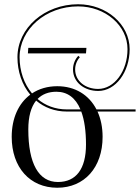

<svg xmlns="http://www.w3.org/2000/svg" viewBox="-20 -874 657 902"><path d="M384 -623 386 -649H113L111 -623ZM249 -469C203.5 -469 163.3 -457 130.4 -435.2C92.9 -479.9 72 -540.4 72 -605C72 -736.9 195.2 -844 347 -844C475.1 -844 579 -754 579 -643C579 -539.9 517.2 -456.2 441 -456.2C381.7 -456.2 333 -492.5 333 -548C333 -570 342 -591 355 -605L348 -612C333 -596 323 -573 323 -548C323 -486.4 377 -446.7 441.5 -446.7C522.9 -446.7 589 -534.7 589 -643C589 -759.5 480.6 -854 347 -854C189.7 -854 62 -742.4 62 -605C62 -538 83.5 -475.6 122.1 -429.3C67.3 -388.5 35 -318.8 35 -231C35 -87.6 120.6 8 249 8C376.8 8 462 -87.6 462 -231C462 -275.9 453.6 -316 438.1 -350H617V-360H433.2C398 -428.2 332.6 -469 249 -469ZM245 -443C296.7 -443 334.8 -414.6 357.9 -360H294C239.3 -360 192.7 -378.4 156.5 -409C178.3 -431.4 207.9 -443 245 -443ZM252 -19C161.7 -19 113 -105.5 113 -266C113 -326 125.6 -371.5 149.7 -401.4C187.6 -369.3 236.6 -350 294 -350H361.8C376.5 -310.4 384 -258.4 384 -195C384 -80.6 337.8 -19 252 -19Z"/></svg>

Font: FoglihtenNo04
Style: Regular
Weight: 500
Designer: gluk (gluksza@wp.pl)
Foundry: gluk (gluksza@wp.pl)
Version: Version 0.70